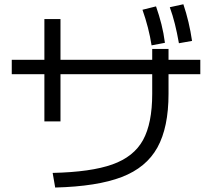

<svg xmlns="http://www.w3.org/2000/svg" viewBox="-20 -838 978 885"><path d="M681.6 -405.3V-529.3V-612.3H756.8V-529.3V-405.3Q756.8 -251 705.6 -158.2Q654.3 -65.4 541 -22Q427.7 21.5 234.4 26.4L222.7 -41Q399.4 -44.9 498 -80.1Q596.7 -115.2 639.2 -192.4Q681.6 -269.5 681.6 -405.3ZM184.6 -750H258.8V-278.3H184.6ZM34.2 -562.5H903.3V-496.1H34.2ZM636.7 -793 699.2 -808.6Q713.9 -766.6 724.1 -726.1Q734.4 -685.5 740.2 -640.6L678.7 -628.9Q666 -710 636.7 -793ZM762.7 -804.7 825.2 -818.4Q852.5 -737.3 865.2 -649.4L804.7 -638.7Q795.9 -688.5 786.1 -727.5Q776.4 -766.6 762.7 -804.7Z"/></svg>

Font: Pretendard JP Variable
Style: Regular
Weight: 400
Designer: Base glyphs from Inter by Rasmus Andersson; Hangul glyphs from Noto Sans CJK(Source Han Sans) by Jang Soo-young and Kang
Foundry: Kil Hyung-jin
Version: Version 1.307;Glyphs 3.2 (3192)